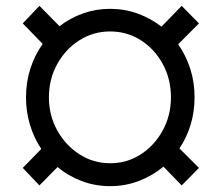

<svg xmlns="http://www.w3.org/2000/svg" viewBox="-20 -633 765 663"><path d="M360.4 9.8Q308.6 9.8 262.5 -7.6Q216.3 -24.9 178.7 -56.2L116.2 7.3L58.6 -53.2L122.6 -118.7Q97.7 -155.8 83.7 -201.2Q69.8 -246.6 69.8 -296.9Q69.8 -349.6 85 -396.5Q100.1 -443.4 127.4 -481.4L58.6 -552.2L116.2 -612.8L185.5 -542.5Q222.2 -570.8 266.6 -586.7Q311 -602.5 360.4 -602.5Q410.2 -602.5 455.3 -586.2Q500.5 -569.8 537.6 -541L607.4 -612.8L667 -552.2L595.2 -480Q622.1 -441.9 637 -395.5Q651.9 -349.1 651.9 -296.9Q651.9 -247.1 638.2 -202.1Q624.5 -157.2 599.6 -120.6L667 -53.2L607.4 7.3L544.4 -57.6Q506.3 -25.9 459.5 -8.1Q412.6 9.8 360.4 9.8ZM360.4 -69.3Q418.9 -69.3 466.6 -100.3Q514.2 -131.3 542.2 -183.1Q570.3 -234.9 570.3 -296.9Q570.3 -359.9 542.2 -411.6Q514.2 -463.4 466.6 -493.9Q418.9 -524.4 360.4 -524.4Q302.2 -524.4 254.2 -493.9Q206.1 -463.4 177.5 -411.6Q148.9 -359.9 148.9 -296.9Q148.9 -234.9 177.5 -183.1Q206.1 -131.3 254.2 -100.3Q302.2 -69.3 360.4 -69.3Z"/></svg>

Font: Inter
Style: Regular
Weight: 400
Designer: Rasmus Andersson
Foundry: rsms
Version: Version 4.001;git-9221beed3